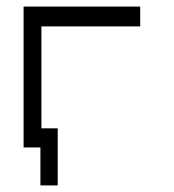

<svg xmlns="http://www.w3.org/2000/svg" viewBox="-20 -496 526 582"><path d="M155 -107V66H102.5V-49H51.5V-476H405V-416H105.5V-107Z"/></svg>

Font: 3270 Nerd Font Mono SemCond
Style: Regular
Weight: 400
Monospace: yes
Version: Version 3.0.1;Nerd Fonts 3.1.1